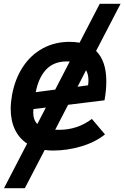

<svg xmlns="http://www.w3.org/2000/svg" viewBox="-20 -778 651 1005"><path d="M214 7 110 207H1L122 -26.5Q80.5 -53.5 58.2 -100Q36 -146.5 36 -209Q36 -241 43 -280.5Q58.5 -365.5 100 -428.2Q141.5 -491 204.2 -525Q267 -559 344 -559Q372 -559 396.5 -554.5L502 -758H611L483 -511.5Q536.5 -458.5 536.5 -352Q536.5 -305.5 527 -253L336.5 -229.5L269 -99Q275.5 -98.5 289.5 -98.5Q385.5 -98.5 461 -155.5L529.5 -74.5Q478.5 -33.5 405.2 -11.8Q332 10 258 10Q235 10 214 7ZM443 -358Q443 -388.5 430.5 -410.5L386 -324L441 -331.5Q443 -344 443 -358ZM154 -189Q154 -150 175.5 -129L220 -215L155 -207Q154 -195 154 -189ZM269 -309 345 -456Q340 -456.5 329.5 -456.5Q262 -456.5 222 -414.5Q182 -372.5 167 -295.5Z"/></svg>

Font: JuliaMono BoldItalic
Style: Regular
Weight: 700
Italic angle: -9°
Monospace: yes
Designer: cormullion
Foundry: corm
Version: Version 0.049; ttfautohint (v1.8.4)